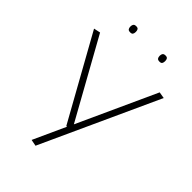

<svg xmlns="http://www.w3.org/2000/svg" viewBox="-268 -828 1150 1150"><g transform="rotate(45 307.0 -252.5)"><path d="M220 206 314 0H308L13 -530L55 -539L333 -39L561 -538L602 -531L261 214ZM430 -667Q416 -667 411 -674Q406 -681 406 -693Q406 -705 411 -712Q416 -719 430 -719Q443 -719 447.5 -712Q452 -705 452 -693Q452 -681 447.5 -674Q443 -667 430 -667ZM182 -667Q168 -667 163 -674Q158 -681 158 -693Q158 -705 163 -712Q168 -719 182 -719Q195 -719 199.5 -712Q204 -705 204 -693Q204 -681 199.5 -674Q195 -667 182 -667Z"/></g></svg>

Font: Georama Extended ExtraLight
Style: Regular
Weight: 200
Width: 7
Designer: Jean-Baptiste Levee
Foundry: Production Type
Version: Version 1.000